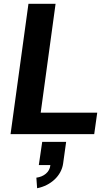

<svg xmlns="http://www.w3.org/2000/svg" viewBox="-20 -712 573 1019"><path d="M36 0H480L496 -114H196L275 -692H131ZM173 231 177 287C249 273 306 221 315 156L331 41H204L186 164H247V167C243 201 213 226 173 231Z"/></svg>

Font: Ronzino Bold
Style: Italic
Weight: 700
Italic angle: -8°
Designer: Nunzio Mazzaferro
Foundry: Collletttivo
Version: Version 1.000;Glyphs 3.3 (3337)